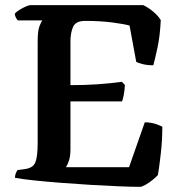

<svg xmlns="http://www.w3.org/2000/svg" viewBox="-20 -724 701 744"><path d="M522 0Q492 0 442 -2Q392 -4 333.5 -7.5Q275 -11 217 -15.5Q159 -20 111.5 -25Q64 -30 38 -35Q38 -45 41.5 -53Q45 -61 48 -65L77 -69Q108 -73 117 -95Q126 -117 126 -172V-564Q126 -606 133.5 -624Q141 -642 144 -645H49Q46 -648 42 -655Q38 -662 37 -671Q43 -678 55 -685.5Q67 -693 79.5 -698.5Q92 -704 98 -704H535Q553 -696 573 -679.5Q593 -663 603 -646Q600 -584 590 -538Q580 -492 574 -471Q551 -471 533 -475.5Q515 -480 508 -484L482 -625Q461 -631 415 -637Q369 -643 310 -643Q273 -643 263 -619.5Q253 -596 253 -564V-394Q310 -394 359.5 -397.5Q409 -401 452 -407L464 -395Q463 -374 459.5 -356Q456 -338 453 -331H253V-145Q253 -119 247 -101Q241 -83 235 -76H480L541 -250Q564 -250 582 -244Q600 -238 609 -233Q609 -180 603 -128Q597 -76 592 -46Q585 -38 571.5 -27Q558 -16 544 -8Q530 0 522 0Z"/></svg>

Font: Texturina 72pt
Style: Bold
Weight: 700
Designer: Guillermo Torres Carreño
Foundry: Omnibus-Type
Version: Version 1.002; ttfautohint (v1.8.3)